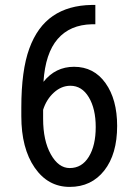

<svg xmlns="http://www.w3.org/2000/svg" viewBox="-20 -731 534 761"><path d="M258.8 -391.1Q223.6 -391.1 193.8 -364.3Q164.1 -337.4 150.9 -295.9V-260.3Q150.9 -173.8 181.4 -119.4Q211.9 -64.9 256.3 -64.9Q304.7 -64.9 332 -109.6Q359.4 -154.3 359.4 -227.5Q359.4 -299.8 332 -345.5Q304.7 -391.1 258.8 -391.1ZM357.9 -711.4V-634.8H343.8Q257.3 -632.8 208.5 -576.4Q159.7 -520 152.3 -406.7Q199.7 -466.3 273.4 -466.3Q352.1 -466.3 398.2 -401.6Q444.3 -336.9 444.3 -231.9Q444.3 -120.1 393.3 -55.2Q342.3 9.8 256.3 9.8Q169.9 9.8 117.2 -66.9Q64.5 -143.6 64.5 -270.5V-305.2Q64.5 -451.7 96.2 -538.6Q127.9 -625.5 189.7 -667.7Q251.5 -710 343.3 -711.4Z"/></svg>

Font: MAUL Condensed
Style: Condensed Regular
Weight: 400
Designer: MAUL
Version: Version 1.0; 2020; ttfautohint (v1.8.3)